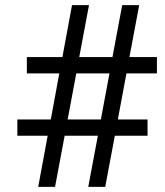

<svg xmlns="http://www.w3.org/2000/svg" viewBox="-20 -731 645 751"><path d="M47.9 -200.2V-263.7H178.7L211.9 -443.8H85V-507.8H224.1L261.7 -710.9H328.1L290 -507.8H419.9L458 -710.9H524.4L486.3 -507.8H593.8V-443.8H474.6L440.9 -263.7H557.1V-200.2H429.2L391.6 0H325.2L362.8 -200.2H232.9L195.3 0H129.4L166.5 -200.2ZM244.6 -263.7H374.5L408.2 -443.8H278.3Z"/></svg>

Font: Bert Sans Medium
Style: Regular
Weight: 500
Designer: Christian Robertson, Adam Twardoch, & Cristiano Sobral
Foundry: Google
Version: Version 12.135;January 10, 2020;FontCreator 12.0.0.2547 64-b